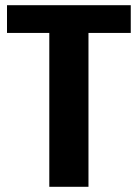

<svg xmlns="http://www.w3.org/2000/svg" viewBox="-20 -720 531 740"><path d="M484 -700V-593H247L321 -656V0H170V-656L242 -593H7V-700Z"/></svg>

Font: Pathway Extreme SemiCondensed
Style: Bold
Weight: 700
Width: 4
Version: Version 1.001;gftools[0.9.26]